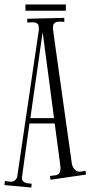

<svg xmlns="http://www.w3.org/2000/svg" viewBox="-35 -803 405 860"><path d="M348 -38C338 -37 329 -34 319 -34C303 -34 289 -55 287 -69C202 -671 202 -674 202 -676C202 -699 211 -706 233 -706C240 -706 246 -705 253 -705V-723L87 -719V-702C111 -702 139 -711 139 -676V-669L42 -11C40 0 27 11 16 11C6 11 -4 9 -13 8L-15 26L105 37L107 20C91 18 63 18 63 -5C63 -6 64 -16 97 -250H210C236 -57 236 -55 236 -53C236 -15 220 -19 189 -15L191 2L350 -21ZM156 -659C179 -484 196 -362 207 -274H101ZM260 -783H79V-755H260Z"/></svg>

Font: Bigelow Rules
Style: Regular
Weight: 400
Designer: Astigmatic (AOETI)
Foundry: Astigmatic (AOETI)
Version: Version 1.000